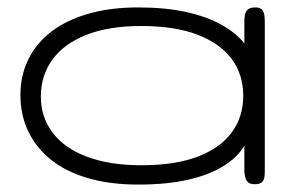

<svg xmlns="http://www.w3.org/2000/svg" viewBox="-20 -486 793 517"><path d="M666 10Q652 10 646 3Q640 -4 638 -23V-94Q621 -64 583.5 -40Q546 -16 488.5 -2.5Q431 11 352 11Q277 11 218 -6Q159 -23 118.5 -55Q78 -87 56.5 -131.5Q35 -176 35 -230Q35 -283 56.5 -326.5Q78 -370 118.5 -401Q159 -432 218 -449Q277 -466 352 -466Q426 -466 482 -453.5Q538 -441 577 -419Q616 -397 638 -369V-429Q638 -449 644.5 -457.5Q651 -466 667 -466Q677 -466 682.5 -462.5Q688 -459 690.5 -451Q693 -443 693 -429V-23Q693 -11 690.5 -3.5Q688 4 682 7Q676 10 666 10ZM361 -41Q452 -41 513 -64.5Q574 -88 604.5 -130Q635 -172 635 -228Q635 -285 604 -327Q573 -369 512 -392.5Q451 -416 359 -416Q274 -416 213.5 -392.5Q153 -369 121.5 -326Q90 -283 90 -226Q90 -171 121.5 -129Q153 -87 214 -64Q275 -41 361 -41Z"/></svg>

Font: Fredoka Expanded Light
Style: Regular
Weight: 300
Width: 7
Designer: Ben Nathan
Foundry: Milena B. Brandão, Ben Nathan
Version: Version 2.001